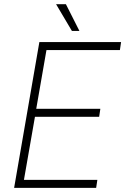

<svg xmlns="http://www.w3.org/2000/svg" viewBox="-20 -916 627 936"><path d="M463.4 -346.7 469.2 -385.7H156.7L206.5 -671.9H564.5L570.3 -710.9H171.9L48.8 0H448.7L454.6 -39.1H96.7L150.4 -346.7ZM367.2 -765.1 301.3 -895.5H253.4L330.6 -765.1Z"/></svg>

Font: Roboto Mono ExtraLight
Style: Italic
Weight: 250
Italic angle: -10°
Monospace: yes
Designer: Google
Version: Version 3.000